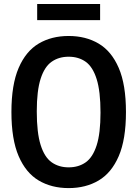

<svg xmlns="http://www.w3.org/2000/svg" viewBox="-20 -929 686 958"><path d="M322.5 9.5Q237 9.5 173 -28.5Q109 -66.5 73 -150Q37 -233.5 37 -370Q37 -506.5 73 -590Q109 -673.5 173 -711.5Q237 -749.5 322.5 -749.5Q408 -749.5 472.2 -711.5Q536.5 -673.5 572.5 -590Q608.5 -506.5 608.5 -370Q608.5 -233.5 572.5 -150Q536.5 -66.5 472.2 -28.5Q408 9.5 322.5 9.5ZM322.5 -94Q372 -94 407.5 -119Q443 -144 462.2 -203.8Q481.5 -263.5 481.5 -367Q481.5 -473.5 462.2 -534.5Q443 -595.5 407.5 -620.8Q372 -646 322.5 -646Q273.5 -646 237.8 -621Q202 -596 182.8 -536.2Q163.5 -476.5 163.5 -373Q163.5 -266.5 182.8 -205.5Q202 -144.5 237.8 -119.2Q273.5 -94 322.5 -94ZM165.5 -828.5V-909H479.5V-828.5Z"/></svg>

Font: Encode Sans SC Condensed SemiBold
Style: Regular
Weight: 600
Width: 3
Designer: Multiple Designers
Foundry: Impallari Type
Version: Version 3.002